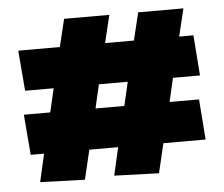

<svg xmlns="http://www.w3.org/2000/svg" viewBox="-44 -566 734 630"><g transform="rotate(-5 323.5 -251.0)"><path d="M433 -517 411 -426H316L338 -517H189L167 -426H30L41 -293H135L117 -215H30L41 -82H85L64 10L211 15L234 -82H329L308 10L455 15L478 -82H617L607 -215H510L528 -293H617L607 -426H560L582 -517ZM379 -293 361 -215H266L284 -293Z"/></g></svg>

Font: Catamaran Black
Style: Regular
Weight: 900
Designer: Pria Ravichandran
Version: Version 2.000